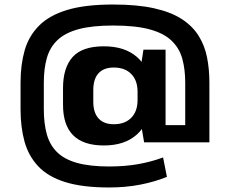

<svg xmlns="http://www.w3.org/2000/svg" viewBox="-20 -760 1018 850"><path d="M463 70Q345 70 268.5 46Q192 22 149 -24Q106 -70 88.5 -133.5Q71 -197 71 -276V-394Q71 -473 89 -536.5Q107 -600 152.5 -646Q198 -692 277.5 -716Q357 -740 481 -740Q587 -740 661.5 -723.5Q736 -707 784 -676Q832 -645 859 -602Q886 -559 896.5 -506.5Q907 -454 907 -394V-130H713V-206H800V-394Q800 -453 787 -500Q774 -547 739.5 -580Q705 -613 642.5 -630Q580 -647 481 -647Q388 -647 328.5 -631Q269 -615 235 -583Q201 -551 187.5 -503.5Q174 -456 174 -394V-276Q174 -214 187 -166.5Q200 -119 232 -87Q264 -55 320.5 -39Q377 -23 463 -23Q534 -23 592.5 -33.5Q651 -44 702 -63L719 23Q665 45 600.5 57.5Q536 70 463 70ZM440 -116Q349 -116 304 -161Q259 -206 259 -296V-370Q259 -460 301.5 -507.5Q344 -555 440 -555Q532 -555 586 -508Q640 -461 640 -381V-294Q640 -213 586 -164.5Q532 -116 440 -116ZM484 -210Q533 -210 561 -238.5Q589 -267 589 -317V-354Q589 -404 561 -432.5Q533 -461 484 -461Q439 -461 416 -435.5Q393 -410 393 -361V-309Q393 -262 416 -236Q439 -210 484 -210ZM589 -300V-371L615 -540H713V-130H618Z"/></svg>

Font: Pathway Extreme 28pt
Style: Bold
Weight: 700
Designer: Eduardo Rodriguez Tunni
Foundry: Eduardo Rodriguez Tunni
Version: Version 1.001;gftools[0.9.26]